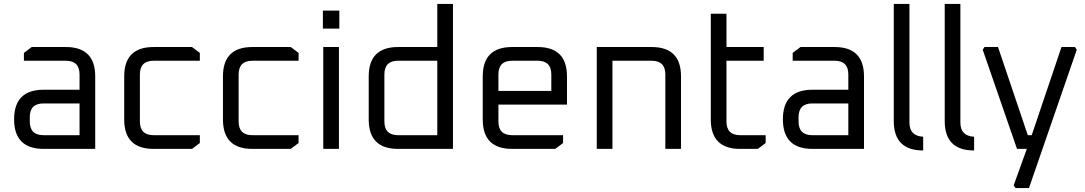

<svg xmlns="http://www.w3.org/2000/svg" viewBox="-20 -760 5536 980"><path d="M203 0Q52 0 52 -151Q52 -302 203 -302H386V-380Q386 -450 316 -450H102V-490L142 -520H316Q466 -520 466 -370V0ZM132 -140Q132 -70 202 -70H386V-232H202Q132 -232 132 -162Z M614 -150V-370Q614 -520 764 -520H960L1000 -490V-450H764Q694 -450 694 -380V-140Q694 -70 764 -70H1000V-30L960 0H764Q614 0 614 -150Z M1118 -150V-370Q1118 -520 1268 -520H1464L1504 -490V-450H1268Q1198 -450 1198 -380V-140Q1198 -70 1268 -70H1504V-30L1464 0H1268Q1118 0 1118 -150Z M1628 -614V-706H1712V-614ZM1630 0V-520H1710V0Z M1862 -150V-370Q1862 -520 2012 -520H2212V-740H2292V0H2012Q1862 0 1862 -150ZM1942 -140Q1942 -70 2012 -70H2212V-450H2012Q1942 -450 1942 -380Z M2444 -150V-370Q2444 -520 2594 -520H2724Q2874 -520 2874 -370V-226H2524V-140Q2524 -70 2594 -70H2854V-30L2814 0H2594Q2444 0 2444 -150ZM2524 -296H2794V-380Q2794 -450 2724 -450H2594Q2524 -450 2524 -380Z M3026 0V-520H3306Q3456 -520 3456 -370V0H3376V-380Q3376 -450 3306 -450H3106V0Z M3608 -150V-690H3688V-520H3878V-450H3688V-140Q3688 -70 3758 -70H3888V-30L3848 0H3758Q3608 0 3608 -150Z M4127 0Q3976 0 3976 -151Q3976 -302 4127 -302H4310V-380Q4310 -450 4240 -450H4026V-490L4066 -520H4240Q4390 -520 4390 -370V0ZM4056 -140Q4056 -70 4126 -70H4310V-232H4126Q4056 -232 4056 -162Z M4542 -142V-740H4622V-134Q4622 -66 4692 -62V8Q4542 8 4542 -142Z M4802 -142V-740H4882V-134Q4882 -66 4952 -62V8Q4802 8 4802 -142Z M4996 -506 5005 -520H5074L5226 -70H5246L5398 -520H5467L5476 -506L5232 200H5163L5154 186L5221 0H5171Z"/></svg>

Font: Oxanium
Style: Regular
Weight: 400
Designer: Severin Meyer
Version: Version 1.001